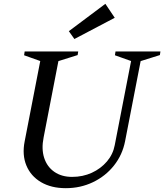

<svg xmlns="http://www.w3.org/2000/svg" viewBox="-20 -969 859 1004"><path d="M324 15Q248 15 194.5 -16.5Q141 -48 118 -103.5Q95 -159 109 -230L194 -668L207 -644L106 -680L109 -700H389L386 -681L268 -644L289 -668L208 -250Q196 -190 211 -143.5Q226 -97 264 -70.5Q302 -44 357 -44Q413 -44 460 -65.5Q507 -87 539 -124.5Q571 -162 580 -210L669 -668L682 -644L581 -680L584 -700H819L816 -681L698 -644L719 -668L634 -230Q620 -159 576 -103.5Q532 -48 466.5 -16.5Q401 15 324 15ZM369 -765 340 -806 531 -949 580 -876Z"/></svg>

Font: Wittgenstein
Style: Italic
Weight: 400
Italic angle: -11°
Designer: Jörg Drees
Foundry: Jörg Drees
Version: Version 1.500